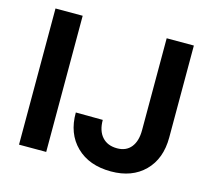

<svg xmlns="http://www.w3.org/2000/svg" viewBox="-104 -844 1082 979"><g transform="rotate(15 437.0 -354.5)"><path d="M215.8 -718.8V0H72.3V-718.8ZM309.6 -233.4 452.1 -232.4Q452.1 -174.8 480.5 -143.1Q508.8 -111.3 559.6 -111.3Q607.4 -111.3 633.3 -143.6Q659.2 -175.8 659.2 -233.4V-718.8H802.7V-233.4Q802.7 -121.1 736.8 -55.2Q670.9 10.7 559.6 10.7Q444.3 10.7 376.5 -55.7Q308.6 -122.1 309.6 -233.4Z"/></g></svg>

Font: Min Sans Bold
Style: Regular
Weight: 700
Designer: Jinseong-Kim, NotoSansCJK, Nunito
Foundry: Jinseong-Kim
Version: Version 1.400;Glyphs 3.1.2 (3151)